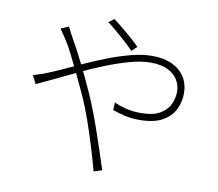

<svg xmlns="http://www.w3.org/2000/svg" viewBox="-87 -890 1175 1035"><g transform="rotate(10 500.0 -372.0)"><path d="M577 -633Q557 -654 531 -677.5Q505 -701 478 -724Q451 -747 428 -764L457 -786Q473 -775 500 -753Q527 -731 556 -706Q585 -681 605 -660ZM223 -704Q227 -696 232 -686Q237 -676 243 -665Q249 -654 254 -645Q282 -596 317.5 -525Q353 -454 386 -381Q409 -330 430 -275Q451 -220 469.5 -166Q488 -112 504.5 -62.5Q521 -13 534 28L489 42Q474 -15 453.5 -82.5Q433 -150 408 -222Q383 -294 351 -364Q325 -421 300 -472.5Q275 -524 255 -563.5Q235 -603 220 -626Q212 -638 200.5 -655.5Q189 -673 180 -685ZM77 -412Q92 -417 111.5 -423Q131 -429 145 -435Q176 -447 225.5 -469.5Q275 -492 334 -519Q393 -546 456.5 -570.5Q520 -595 581 -610.5Q642 -626 693 -626Q757 -626 802 -605Q847 -584 871.5 -546Q896 -508 896 -456Q896 -409 875.5 -367.5Q855 -326 808.5 -300Q762 -274 682 -274Q639 -274 601.5 -283Q564 -292 536 -302L538 -344Q563 -332 600 -322Q637 -312 683 -312Q751 -312 789 -334Q827 -356 842.5 -390Q858 -424 858 -459Q858 -492 840.5 -522Q823 -552 786.5 -570.5Q750 -589 692 -589Q640 -589 577 -571.5Q514 -554 446.5 -527Q379 -500 314 -469Q249 -438 193.5 -411Q138 -384 100 -367Z"/></g></svg>

Font: Noto Sans TC ExtraLight
Style: Regular
Weight: 250
Designer: Ryoko NISHIZUKA  (kana, bopomofo & ideographs); Paul D. Hunt (Latin, Greek & Cyrillic); Sandoll Communications , Soo-you
Foundry: Adobe
Version: Version 2.004-H2;hotconv 1.0.118;makeotfexe 2.5.65603